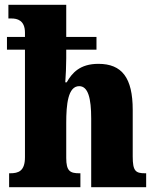

<svg xmlns="http://www.w3.org/2000/svg" viewBox="-20 -780 651 800"><path d="M18 0H315V-58H311C272 -58 256 -67 256 -122V-268C256 -344 263 -421 310 -421C347 -421 360 -371 360 -286V0H589V-58H585C545 -58 533 -67 533 -128V-322C533 -456 488 -514 390 -514C313 -514 280 -476 258 -437H252C254 -467 256 -503 256 -537V-573H382V-626H256V-760H15V-703H28C51 -703 84 -696 84 -644V-626H9V-573H84V-125C84 -67 57 -58 22 -58H18Z"/></svg>

Font: Noto Serif Sinhala Condensed Black
Style: Regular
Weight: 900
Width: 3
Designer: Jelle Bosma - Monotype Design Team
Foundry: Monotype Imaging Inc.
Version: Version 2.007